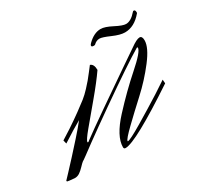

<svg xmlns="http://www.w3.org/2000/svg" viewBox="-117 -451 597 566"><g transform="rotate(-30 181.0 -168.5)"><path d="M241 -308Q240 -307 236 -307Q229 -307 229 -311Q229 -314 233 -318Q255 -340 278 -340Q292 -340 316 -327.5Q340 -315 351 -315Q368 -315 386 -336Q387 -338 390 -338Q395 -338 395 -329Q395 -327 394 -326Q368 -295 336 -295Q320 -295 295 -306Q270 -317 261 -317Q250 -317 241 -308ZM22 -98 19 -110 52 -131Q76 -147 96 -161.5Q116 -176 128 -185.5Q140 -195 152.5 -208.5Q165 -222 169 -227Q173 -232 184.5 -246.5Q196 -261 198 -264Q210 -260 210 -240Q190 -211 156 -170.5Q122 -130 100 -103.5Q78 -77 78 -71Q78 -69 79 -69Q81 -69 84 -72Q108 -90 168.5 -132Q229 -174 279.5 -208.5Q330 -243 333 -245Q355 -261 365 -261Q374 -261 374 -246Q374 -222 344 -183Q314 -144 278 -111Q242 -78 212 -49Q182 -20 182 -14Q182 -13 183 -13Q191 -13 235.5 -39.5Q280 -66 321 -92L362 -119L363 -106Q202 1 167 1Q161 1 161 -5Q161 -42 207.5 -92.5Q254 -143 300 -183.5Q346 -224 346 -237Q346 -239 344 -239L342 -238Q298 -212 182 -131Q158 -114 131 -95Q104 -76 86.5 -63Q69 -50 54 -39Q39 -28 38 -28Q34 -25 25.5 -16Q17 -7 9.5 -2Q2 3 -7 3Q-31 1 -32 0Q-33 -1 -33 -3Q-32 -4 -16 -21Q0 -38 15.5 -55Q31 -72 52.5 -96Q74 -120 89 -139L60 -122Z"/></g></svg>

Font: Herr Von Muellerhoff
Style: Regular
Weight: 400
Designer: Alejandro Paul
Foundry: Alejandro Paul
Version: Version 1.000